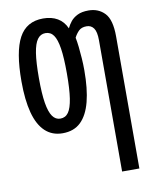

<svg xmlns="http://www.w3.org/2000/svg" viewBox="-87 -614 738 920"><g transform="rotate(-10 281.5 -154.0)"><path d="M432 -399Q432 -440 419.5 -457.5Q407 -475 385 -475Q360 -475 346.5 -461.5Q333 -448 324 -430Q328 -411 331 -384Q334 -357 336 -327.5Q338 -298 338 -269Q338 -179 322 -117Q306 -55 272.5 -22.5Q239 10 184 10Q133 10 99 -22Q65 -54 48.5 -116Q32 -178 32 -269Q32 -413 68.5 -480.5Q105 -548 186 -548Q227 -548 256 -531Q285 -514 300 -480Q308 -497 320 -512Q332 -527 353 -537.5Q374 -548 407 -548Q455 -548 485.5 -516Q516 -484 516 -403V240H432ZM185 -61Q210 -61 224.5 -81.5Q239 -102 246 -147.5Q253 -193 253 -269Q253 -346 246 -391Q239 -436 224.5 -456.5Q210 -477 185 -477Q161 -477 146 -456.5Q131 -436 124 -391Q117 -346 117 -269Q117 -194 124.5 -148.5Q132 -103 147 -82Q162 -61 185 -61Z"/></g></svg>

Font: Noto Sans Mono SemiCondensed
Style: Regular
Weight: 400
Width: 4
Designer: Monotype Design Team
Foundry: Monotype Imaging Inc.
Version: Version 2.010